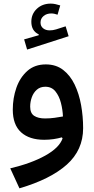

<svg xmlns="http://www.w3.org/2000/svg" viewBox="-20 -755 509 1041"><path d="M306.6 -725.6 292 -675.3Q283.7 -678.2 275.1 -680.2Q266.6 -682.1 258.3 -682.1Q232.9 -682.1 216.3 -668.2Q199.7 -654.3 199.7 -632.8Q199.7 -613.3 213.6 -601.8Q227.5 -590.3 249.5 -590.3Q266.6 -590.3 284.2 -595.7L335.9 -612.3L352.1 -558.6L127 -486.3L110.8 -541.5L189.9 -564V-568.8Q149.9 -587.4 149.9 -637.2Q149.9 -679.2 179.7 -707.3Q209.5 -735.4 255.4 -735.4Q267.6 -735.4 280.3 -732.7Q293 -730 306.6 -725.6ZM319.3 -4.4 315.4 -10.3Q294.9 -4.4 270.3 -0.7Q245.6 2.9 219.7 2.9Q139.2 2.9 94.2 -37.8Q49.3 -78.6 49.3 -160.6Q49.3 -223.1 68.8 -279.1Q88.4 -335 128.2 -370.4Q168 -405.8 228.5 -405.8Q283.7 -405.8 322.3 -376Q360.8 -346.2 384.8 -296.4Q408.7 -246.6 419.7 -185.1Q430.7 -123.5 430.7 -60.1Q430.7 58.6 342 137.7Q253.4 216.8 85.4 266.1L35.6 157.7Q149.4 130.9 225.3 88.6Q301.3 46.4 319.3 -4.4ZM321.3 -123.5Q319.8 -160.2 310.3 -197.3Q300.8 -234.4 280.5 -259.5Q260.3 -284.7 225.6 -284.7Q198.2 -284.7 179.9 -268.8Q161.6 -252.9 152.6 -228Q143.6 -203.1 143.6 -176.8Q143.6 -141.1 165.3 -127Q187 -112.8 224.1 -112.8Q251 -112.8 275.4 -116.2Q299.8 -119.6 321.3 -123.5Z"/></svg>

Font: Estedad-FD SemiBold
Style: Regular
Weight: 600
Designer: Amin Abedi
Version: Version 7.3